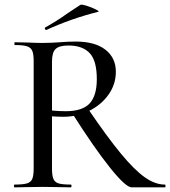

<svg xmlns="http://www.w3.org/2000/svg" viewBox="-20 -807 733 827"><path d="M291 -319 358 -340Q443 -215 501 -145Q559 -75 603.5 -43.5Q648 -12 690 -12Q693 -12 693 -6Q693 0 690 0H547Q522 0 454.5 -84Q387 -168 291 -319ZM479 -498Q479 -444 447.5 -399.5Q416 -355 364 -329.5Q312 -304 253 -304Q232 -304 204 -306V-81Q204 -51 210 -36.5Q216 -22 232.5 -17Q249 -12 285 -12Q288 -12 288 -6Q288 0 285 0Q254 0 236 -1L164 -2L94 -1Q75 0 43 0Q40 0 40 -6Q40 -12 43 -12Q79 -12 96 -17Q113 -22 119 -36.5Q125 -51 125 -81V-544Q125 -574 119 -588Q113 -602 96.5 -607.5Q80 -613 44 -613Q42 -613 42 -619Q42 -625 44 -625L94 -624Q138 -622 164 -622Q185 -622 204 -623Q223 -624 237 -625Q275 -628 306 -628Q389 -628 434 -593Q479 -558 479 -498ZM275 -611Q236 -611 220 -596.5Q204 -582 204 -542V-331Q233 -328 263 -328Q335 -328 366 -361.5Q397 -395 397 -466Q397 -546 366 -578.5Q335 -611 275 -611ZM179 -678Q175 -678 173.5 -682.5Q172 -687 175 -689Q221 -714 273 -751Q320 -782 326 -786Q331 -789 353.5 -782Q376 -775 393.5 -766Q411 -757 402 -756Q284 -726 180 -678Z"/></svg>

Font: Cormorant Garamond Medium
Style: Regular
Weight: 500
Designer: Christian Thalmann (Catharsis Fonts)
Foundry: Catharsis Fonts
Version: Version 4.000